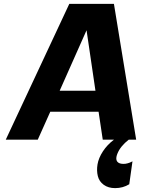

<svg xmlns="http://www.w3.org/2000/svg" viewBox="-20 -720 732 990"><path d="M682.1 0H644Q600.1 34.2 585 73.2Q570.8 109.9 594.7 121.1Q603 125 615.2 125Q626 125.5 637.9 122.1Q649.9 118.7 656.2 115.2L663.1 111.8L646.5 230Q613.8 250 573.7 250Q538.6 250 514.9 232.9Q491.2 215.8 484.4 187.7Q477.5 159.7 482.9 127.2Q488.3 94.7 510.7 60.3Q533.2 25.9 567.9 0H509.8L488.3 -144H239.3L174.8 0H9.8L337.4 -700.2H567.4ZM426.3 -564 287.6 -252H472.2Z"/></svg>

Font: Fivo Sans
Style: Italic
Weight: 700
Designer: Alexander Slobzheninov
Foundry: Alexander Slobzheninov
Version: 1.0